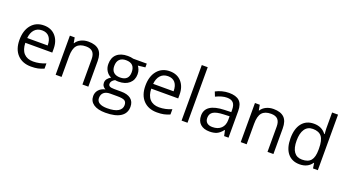

<svg xmlns="http://www.w3.org/2000/svg" viewBox="-66 -1494 4452 2468"><g transform="rotate(20 2159.5 -260.0)"><path d="M312 9.8Q193.4 9.8 124.8 -62.5Q56.2 -134.8 56.2 -263.2Q56.2 -392.6 119.9 -468.8Q183.6 -544.9 291 -544.9Q391.6 -544.9 450.2 -478.8Q508.8 -412.6 508.8 -304.2V-252.9H140.1Q142.6 -158.7 187.7 -109.9Q232.9 -61 314.9 -61Q401.4 -61 485.8 -97.2V-24.9Q442.9 -6.3 404.5 1.7Q366.2 9.8 312 9.8ZM290 -477.1Q225.6 -477.1 187.3 -435.1Q148.9 -393.1 142.1 -318.8H421.9Q421.9 -395.5 387.7 -436.3Q353.5 -477.1 290 -477.1Z M1013.2 0V-346.2Q1013.2 -411.6 983.4 -443.8Q953.6 -476.1 890.1 -476.1Q806.2 -476.1 767.1 -430.7Q728 -385.3 728 -280.8V0H647V-535.2H712.9L726.1 -461.9H730Q754.9 -501.5 799.8 -523.2Q844.7 -544.9 899.9 -544.9Q996.6 -544.9 1045.4 -498.3Q1094.2 -451.7 1094.2 -349.1V0Z M1698.7 -535.2V-483.9L1599.6 -472.2Q1613.3 -455.1 1624 -427.5Q1634.8 -399.9 1634.8 -365.2Q1634.8 -286.6 1581.1 -239.7Q1527.3 -192.9 1433.6 -192.9Q1409.7 -192.9 1388.7 -196.8Q1336.9 -169.4 1336.9 -127.9Q1336.9 -106 1355 -95.5Q1373 -85 1417 -85H1511.7Q1598.6 -85 1645.3 -48.3Q1691.9 -11.7 1691.9 58.1Q1691.9 147 1620.6 193.6Q1549.3 240.2 1412.6 240.2Q1307.6 240.2 1250.7 201.2Q1193.8 162.1 1193.8 90.8Q1193.8 42 1225.1 6.3Q1256.3 -29.3 1313 -42Q1292.5 -51.3 1278.6 -70.8Q1264.6 -90.3 1264.6 -116.2Q1264.6 -145.5 1280.3 -167.5Q1295.9 -189.5 1329.6 -210Q1288.1 -227.1 1262 -268.1Q1235.8 -309.1 1235.8 -361.8Q1235.8 -449.7 1288.6 -497.3Q1341.3 -544.9 1438 -544.9Q1480 -544.9 1513.7 -535.2ZM1272 89.8Q1272 133.3 1308.6 155.8Q1345.2 178.2 1413.6 178.2Q1515.6 178.2 1564.7 147.7Q1613.8 117.2 1613.8 64.9Q1613.8 21.5 1586.9 4.6Q1560.1 -12.2 1485.8 -12.2H1388.7Q1333.5 -12.2 1302.7 14.2Q1272 40.5 1272 89.8ZM1315.9 -363.8Q1315.9 -307.6 1347.7 -278.8Q1379.4 -250 1436 -250Q1554.7 -250 1554.7 -365.2Q1554.7 -485.8 1434.6 -485.8Q1377.4 -485.8 1346.7 -455.1Q1315.9 -424.3 1315.9 -363.8Z M2034.7 9.8Q1916 9.8 1847.4 -62.5Q1778.8 -134.8 1778.8 -263.2Q1778.8 -392.6 1842.5 -468.8Q1906.2 -544.9 2013.7 -544.9Q2114.3 -544.9 2172.9 -478.8Q2231.4 -412.6 2231.4 -304.2V-252.9H1862.8Q1865.2 -158.7 1910.4 -109.9Q1955.6 -61 2037.6 -61Q2124 -61 2208.5 -97.2V-24.9Q2165.5 -6.3 2127.2 1.7Q2088.9 9.8 2034.7 9.8ZM2012.7 -477.1Q1948.2 -477.1 1909.9 -435.1Q1871.6 -393.1 1864.7 -318.8H2144.5Q2144.5 -395.5 2110.4 -436.3Q2076.2 -477.1 2012.7 -477.1Z M2450.7 0H2369.6V-759.8H2450.7Z M2951.7 0 2935.5 -76.2H2931.6Q2891.6 -25.9 2851.8 -8.1Q2812 9.8 2752.4 9.8Q2672.9 9.8 2627.7 -31.2Q2582.5 -72.3 2582.5 -147.9Q2582.5 -310.1 2841.8 -317.9L2932.6 -320.8V-354Q2932.6 -417 2905.5 -447Q2878.4 -477.1 2818.8 -477.1Q2752 -477.1 2667.5 -436L2642.6 -498Q2682.1 -519.5 2729.2 -531.7Q2776.4 -543.9 2823.7 -543.9Q2919.4 -543.9 2965.6 -501.5Q3011.7 -459 3011.7 -365.2V0ZM2768.6 -57.1Q2844.2 -57.1 2887.5 -98.6Q2930.7 -140.1 2930.7 -214.8V-263.2L2849.6 -259.8Q2752.9 -256.3 2710.2 -229.7Q2667.5 -203.1 2667.5 -147Q2667.5 -103 2694.1 -80.1Q2720.7 -57.1 2768.6 -57.1Z M3544.9 0V-346.2Q3544.9 -411.6 3515.1 -443.8Q3485.4 -476.1 3421.9 -476.1Q3337.9 -476.1 3298.8 -430.7Q3259.8 -385.3 3259.8 -280.8V0H3178.7V-535.2H3244.6L3257.8 -461.9H3261.7Q3286.6 -501.5 3331.5 -523.2Q3376.5 -544.9 3431.6 -544.9Q3528.3 -544.9 3577.1 -498.3Q3626 -451.7 3626 -349.1V0Z M4156.7 -71.8H4152.3Q4096.2 9.8 3984.4 9.8Q3879.4 9.8 3821 -62Q3762.7 -133.8 3762.7 -266.1Q3762.7 -398.4 3821.3 -471.7Q3879.9 -544.9 3984.4 -544.9Q4093.3 -544.9 4151.4 -465.8H4157.7L4154.3 -504.4L4152.3 -542V-759.8H4233.4V0H4167.5ZM3994.6 -58.1Q4077.6 -58.1 4115 -103.3Q4152.3 -148.4 4152.3 -249V-266.1Q4152.3 -379.9 4114.5 -428.5Q4076.7 -477.1 3993.7 -477.1Q3922.4 -477.1 3884.5 -421.6Q3846.7 -366.2 3846.7 -265.1Q3846.7 -162.6 3884.3 -110.4Q3921.9 -58.1 3994.6 -58.1Z"/></g></svg>

Font: f01836669
Style: Regular
Weight: 400
Foundry: Ascender Corporation
Version: Version 1.10